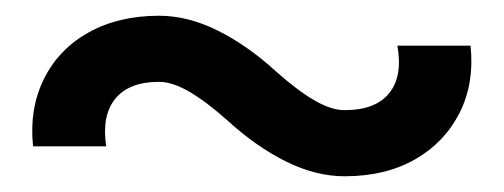

<svg xmlns="http://www.w3.org/2000/svg" viewBox="-20 -522 640 244"><path d="M418 -298Q381 -298 343 -317Q305 -336 269 -369Q242 -393 220.5 -405.5Q199 -418 182 -418Q144 -418 126.5 -396.5Q109 -375 115 -336H22Q17 -384 36 -422Q55 -460 93 -481Q131 -502 182 -502Q219 -502 257 -483Q295 -464 331 -431Q358 -407 379.5 -394.5Q401 -382 418 -382Q457 -382 474.5 -403.5Q492 -425 485 -464H578Q583 -416 564 -378.5Q545 -341 507.5 -319.5Q470 -298 418 -298Z"/></svg>

Font: Victor Mono SemiBold
Style: Regular
Weight: 600
Monospace: yes
Designer: Rune Bjørnerås
Version: Version 1.561;gftools[0.9.30]